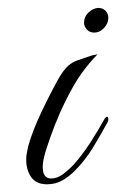

<svg xmlns="http://www.w3.org/2000/svg" viewBox="-20 -472 301 498"><path d="M102 6Q74 6 61 -12.5Q48 -31 48 -58Q48 -66 49.5 -74.5Q51 -83 53 -92Q64 -132 87.5 -181.5Q111 -231 133 -270Q146 -292 157 -301.5Q168 -311 181 -315.5Q194 -320 212 -326Q217 -328 222 -329Q227 -330 233 -331Q213 -311 192.5 -283Q172 -255 148 -206Q135 -180 122.5 -148Q110 -116 101 -88Q92 -60 91 -44Q90 -25 96 -17Q102 -9 112 -9Q129 -9 144.5 -21Q160 -33 172 -46Q194 -71 213.5 -101Q233 -131 252 -165Q255 -169 257 -169Q261 -169 261 -163Q261 -158 259 -155Q241 -122 221 -89Q201 -56 172 -27Q159 -14 141.5 -4Q124 6 102 6ZM224.2 -387.5Q212.7 -387.5 205.3 -395.4Q198 -403.2 198 -413.7Q198 -428.4 209.5 -439.5Q221.1 -450.5 234.7 -451.5Q246.3 -451.5 253.6 -444.2Q261 -436.8 261 -425.3Q261 -411.6 250 -399.6Q238.9 -387.5 224.2 -387.5Z"/></svg>

Font: MonteCarlo
Style: Regular
Weight: 400
Designer: Robert E. Leuschke
Foundry: Robert E. Leuschke
Version: Version 1.010; ttfautohint (v1.8.3)